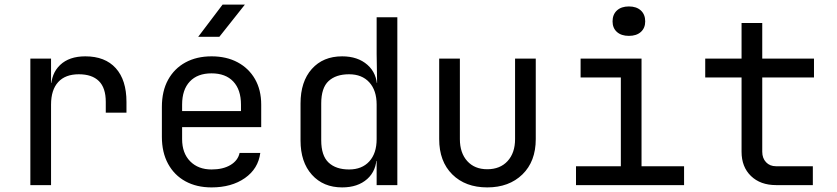

<svg xmlns="http://www.w3.org/2000/svg" viewBox="-20 -805 3640 835"><path d="M112 0V-550H202V-445H221L202 -421Q202 -485 241.5 -522.5Q281 -560 351 -560Q437 -560 483.5 -508.5Q530 -457 530 -362V-315H440V-362Q440 -423 410 -452.5Q380 -482 323 -482Q264 -482 233 -448Q202 -414 202 -350V0Z M900 10Q835 10 786.5 -16.5Q738 -43 711 -92.5Q684 -142 684 -210V-340Q684 -409 711 -458Q738 -507 786.5 -533.5Q835 -560 900 -560Q965 -560 1013.5 -534Q1062 -508 1089 -461Q1116 -414 1116 -350V-252H772V-200Q772 -139 807 -103.5Q842 -68 900 -68Q950 -68 982.5 -87.5Q1015 -107 1022 -140H1112Q1103 -71 1045 -30.5Q987 10 900 10ZM1028 -313V-350Q1028 -415 994.5 -450.5Q961 -486 900 -486Q839 -486 805.5 -450.5Q772 -415 772 -350V-322H1035ZM842 -645 948 -785H1045L934 -645Z M1468 10Q1386 10 1336.5 -45Q1287 -100 1287 -194V-355Q1287 -450 1336 -505Q1385 -560 1468 -560Q1536 -560 1578 -523Q1620 -486 1620 -424L1600 -445H1620L1618 -570V-730H1708V0H1618V-105H1600L1618 -126Q1618 -63 1577 -26.5Q1536 10 1468 10ZM1498 -68Q1554 -68 1586 -103Q1618 -138 1618 -200V-350Q1618 -412 1586 -447Q1554 -482 1498 -482Q1441 -482 1409 -452.5Q1377 -423 1377 -355V-195Q1377 -128 1409 -98Q1441 -68 1498 -68Z M2099 10Q2004 10 1947 -46.5Q1890 -103 1890 -200V-550H1980V-200Q1980 -140 2012 -104.5Q2044 -69 2099 -69Q2155 -69 2187.5 -104.5Q2220 -140 2220 -200V-550H2310V-200Q2310 -103 2252 -46.5Q2194 10 2099 10Z M2485 0V-82H2680V-468H2505V-550H2770V-82H2955V0ZM2715 -649Q2682 -649 2663 -666Q2644 -683 2644 -712Q2644 -742 2663 -759.5Q2682 -777 2715 -777Q2748 -777 2767 -759.5Q2786 -742 2786 -712Q2786 -683 2767 -666Q2748 -649 2715 -649Z M3355 0Q3287 0 3246 -39.5Q3205 -79 3205 -145V-468H3047V-550H3205V-705H3295V-550H3520V-468H3295V-145Q3295 -117 3311.5 -99.5Q3328 -82 3355 -82H3515V0Z"/></svg>

Font: JetBrains Mono
Style: Regular
Weight: 400
Monospace: yes
Designer: Philipp Nurullin, Konstantin Bulenkov
Foundry: JetBrains
Version: Version 2.305